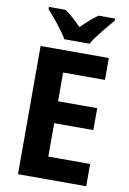

<svg xmlns="http://www.w3.org/2000/svg" viewBox="-100 -993 707 1053"><g transform="rotate(10 253.0 -466.5)"><path d="M199 -773H339C365 -818 420 -883 453 -920V-933H361C330 -911 302 -886 269 -853C237 -885 208 -912 178 -933H85V-920C120 -883 174 -816 199 -773ZM457 0V-124H224V-310H442V-432H224V-592H457V-714H77V0Z"/></g></svg>

Font: Noto Sans Georgian SemiCondensed Bold
Style: Regular
Weight: 700
Width: 4
Designer: Monotype Design Team, Akaki Razmadze
Foundry: Google LLC
Version: Version 2.005